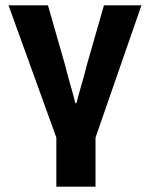

<svg xmlns="http://www.w3.org/2000/svg" viewBox="-20 -516 562 720"><path d="M191.3 183.9V0L12 -496H159.8L222.8 -276.4Q232.2 -238.3 242.7 -202.5Q253.1 -166.8 262.6 -129.1H266.6Q276.4 -166.8 286.9 -202.5Q297.3 -238.3 306.8 -276.4L369.8 -496H510.4L338.2 0V183.9Z"/></svg>

Font: Source Sans 3 Variable
Style: Regular
Weight: 200
Designer: Paul D. Hunt
Foundry: Adobe Systems Incorporated
Version: Version 3.026